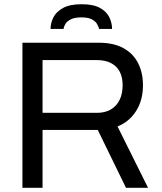

<svg xmlns="http://www.w3.org/2000/svg" viewBox="-20 -888 767 908"><path d="M86.1 0V-686H446.6Q517.1 -686 563.5 -660.5Q609.8 -634.9 632.9 -589.7Q656.1 -544.4 656.1 -484.9Q656.1 -414.3 623.8 -363.2Q591.5 -312.2 535.8 -289.9L680.1 0H575.8L442.4 -273.4H181.2V0ZM181.2 -354.4H437.6Q495.4 -354.4 527.7 -389.3Q559.9 -424.3 559.9 -485.4Q559.9 -523 546.1 -549.2Q532.3 -575.4 505.1 -589.6Q478 -603.9 437.6 -603.9H181.2ZM219.1 -751.2Q219.1 -779 232.5 -805.8Q245.9 -832.6 278.1 -850.3Q310.4 -868 366 -868Q422.1 -868 453.4 -850.3Q484.6 -832.6 497.3 -805.8Q510 -779 510 -751.2H448.8Q446.3 -762.2 438.8 -774.9Q431.3 -787.5 414.2 -796.6Q397 -805.8 365.1 -805.8Q333.1 -805.8 315 -796.6Q296.9 -787.5 289.3 -774.9Q281.8 -762.2 280.3 -751.2Z"/></svg>

Font: Archivo SemiBold
Style: Regular
Weight: 600
Designer: Hector Gatti
Foundry: Omnibus-Type
Version: Version 2.001